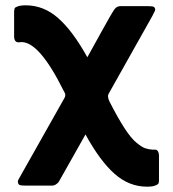

<svg xmlns="http://www.w3.org/2000/svg" viewBox="-20 -492 651 721"><path d="M33 -356V-450Q34 -458 35 -461Q36 -464 46.5 -468Q57 -472 77 -472Q144 -472 198.5 -424Q253 -376 308 -277Q332 -320 365 -380Q402 -447 410.5 -458Q419 -469 433 -469H533Q552 -469 557 -466.5Q562 -464 563 -455Q563 -453 551 -430L388 -140Q382 -130 391 -111Q422 -50 447 -11.5Q472 27 492 43.5Q512 60 524.5 64.5Q537 69 553 70H565Q577 74 577 93V185Q577 193 575 197Q573 201 562.5 205Q552 209 532 209Q465 209 410.5 161Q356 113 301 13Q201 191 200 192Q188 205 176 205H76Q57 205 52.5 202Q48 199 47 191Q47 186 50 181L222 -124Q225 -129 225 -133Q225 -137 225 -138.5Q225 -140 222 -145.5Q219 -151 218 -153Q128 -334 61 -334Q59 -334 55 -333.5Q51 -333 50 -333Q33 -333 33 -356Z"/></svg>

Font: CMU Sans Serif
Style: Bold
Weight: 700
Version: Version 0.7.0